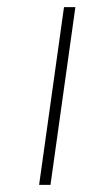

<svg xmlns="http://www.w3.org/2000/svg" viewBox="-20 -520 252 540"><path d="M122 0H90L160 -500H192Z"/></svg>

Font: Fivo Sans Thin
Style: Regular
Weight: 250
Foundry: Alexander Slobzheninov
Version: 1.0